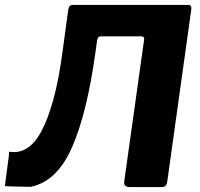

<svg xmlns="http://www.w3.org/2000/svg" viewBox="-41 -762 813 782"><path d="M534 -614H370Q357 -614 355 -599L237 -723Q240 -742 256 -742H725Q741 -742 738 -723L640 -21Q638 -10 633 -5Q628 0 615 0H488Q462 0 465 -23L546 -601Q548 -614 534 -614ZM-21 -6 -6 -119Q-4 -130 -4.5 -137Q-5 -144 -2 -144Q35 -138 67 -157Q99 -176 126 -224.5Q153 -273 176 -355.5Q199 -438 215 -561L237 -723L372 -722L348 -551Q314 -303 252.5 -162.5Q191 -22 83 -1Q37 -2 14 -2.5Q-9 -3 -15 -3.5Q-21 -4 -21 -6Z"/></svg>

Font: Libre Franklin
Style: Bold Italic
Weight: 700
Italic angle: -8°
Designer: Pablo Impallari, Rodrigo Fuenzalida, Nhung Nguyen
Foundry: Impallari Type
Version: Version 3.000